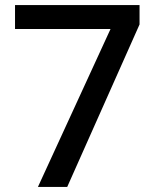

<svg xmlns="http://www.w3.org/2000/svg" viewBox="-20 -734 612 754"><path d="M129 0 414 -620H39V-714H528V-638L244 0Z"/></svg>

Font: Noto Sans Ol Chiki Medium
Style: Regular
Weight: 500
Designer: Monotype Design Team, Lewis McGuffie
Foundry: Monotype Imaging Inc.
Version: Version 2.003; ttfautohint (v1.8.4.7-5d5b)